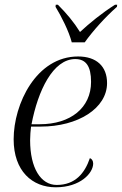

<svg xmlns="http://www.w3.org/2000/svg" viewBox="-20 -786 518 816"><path d="M285 -606H340C375 -655 427 -713 477 -757L478 -766H469C412 -730 360 -687 320 -650C294 -692 263 -729 226 -766H217L216 -757C240 -718 273 -653 285 -606ZM217 10C321 10 376 -50 376 -91C376 -103 370 -111 362 -114C340 -49 299 0 221 0C153 0 108 -72 108 -190C108 -207 110 -235 112 -248H153C312 -248 435 -326 435 -433C435 -504 390 -546 312 -546C134 -546 38 -344 38 -194C38 -59 117 10 217 10ZM149 -258H114C141 -400 205 -535 300 -535C345 -535 367 -505 367 -438C367 -328 280 -258 149 -258Z"/></svg>

Font: Noto Serif Display Light
Style: Italic
Weight: 300
Italic angle: -12°
Designer: Monotype Design Team
Foundry: Monotype Imaging Inc.
Version: Version 2.009